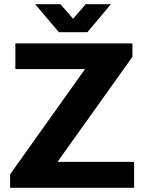

<svg xmlns="http://www.w3.org/2000/svg" viewBox="-20 -892 693 912"><path d="M28 0V-64L384 -564H53V-686H609V-622L253 -123H617V0ZM147 -872H267L355 -771L299 -770L387 -872H507L395 -739H260Z"/></svg>

Font: Archivo SemiBold
Style: Bold
Weight: 700
Version: Version 2.001